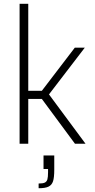

<svg xmlns="http://www.w3.org/2000/svg" viewBox="-20 -763 504 1019"><path d="M84 0V-743H130V-281H202L377 -510H430L240 -262L434 0H378L202 -238H130V0ZM235 151V134H211V62H268V138Q268 179 261.5 199Q255 219 237.5 227.5Q220 236 185 236V211Q208 211 218 206Q228 201 231.5 189Q235 177 235 151Z"/></svg>

Font: Saira Semi Condensed ExtraLight
Style: Regular
Weight: 200
Width: 4
Designer: Hector Gatti with collaboration of the Omnibus-Type team
Foundry: Omnibus-Type
Version: Version 1.001; ttfautohint (v1.8)